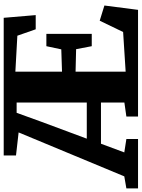

<svg xmlns="http://www.w3.org/2000/svg" viewBox="73 -902 783 1062"><g transform="rotate(-90 465.0 -371.5)"><path d="M-46.5 0V-64.5L20 -76L263 -660.5L135.5 -675V-743H897L912 -566H833.5L798 -667.5L599 -678.5V-420.5L722.5 -424.5L740 -507H808V-256H740L723.5 -342.5L599 -345.5V-68.5L818.5 -82.5L881 -212L965 -186L941 0H351V-64.5L428.5 -75.5V-205H200.5L152.5 -76L226.5 -64.5V0ZM228.5 -283.5H428.5V-671.5H371.5L321 -532Z"/></g></svg>

Font: Merriweather 20pt Black
Style: Regular
Weight: 900
Version: Version 2.100